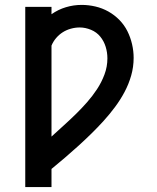

<svg xmlns="http://www.w3.org/2000/svg" viewBox="-20 -763 640 783"><path d="M83 0V-735H190V-705Q217 -724 248.5 -733.5Q280 -743 313 -743Q341 -743 369 -736.5Q397 -730 422 -716Q447 -702 467 -681.5Q487 -661 499.5 -636Q512 -611 518.5 -583Q525 -555 525 -527Q525 -490 515 -455Q505 -420 488 -388Q471 -356 449 -326.5Q427 -297 403 -270.5Q379 -244 353 -218.5Q327 -193 300 -168.5Q273 -144 245.5 -120.5Q218 -97 190 -74V0ZM190 -206Q215 -229 240 -251.5Q265 -274 289 -297.5Q313 -321 335 -346Q357 -371 375.5 -399Q394 -427 406 -459Q418 -491 418 -525Q418 -549 411 -572Q404 -595 389 -613.5Q374 -632 351 -641.5Q328 -651 305 -651Q287 -651 269 -646Q251 -641 236 -631.5Q221 -622 209 -608Q197 -594 190 -577Z"/></svg>

Font: Zed Mono Semibold Extended
Style: Regular
Weight: 600
Width: 7
Monospace: yes
Designer: Belleve Invis
Foundry: Belleve Invis
Version: Version 1.0.0; ttfautohint (v1.8.4)